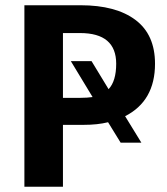

<svg xmlns="http://www.w3.org/2000/svg" viewBox="-20 -712 635 732"><path d="M571 -469Q571 -327 457 -269L519 -168H440L392 -246Q352 -236 299 -236H220V0H73V-692H287Q422 -692 496.5 -636Q571 -580 571 -469ZM287 -339Q312 -339 333 -342L250 -479H329L394 -372Q423 -403 423 -469Q423 -586 285 -586H220V-339Z"/></svg>

Font: Fira Sans SemiBold
Style: Regular
Weight: 600
Designer: bBox Type GmbH & Carrois Corporate GbR & Edenspiekermann AG
Foundry: bBox Type GmbH & Carrois Corporate GbR & Edenspiekermann AG
Version: Version 4.301;PS 004.301;hotconv 1.0.88;makeotf.lib2.5.64775